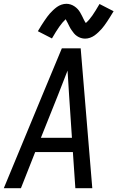

<svg xmlns="http://www.w3.org/2000/svg" viewBox="-21 -989 617 1009"><path d="M-1 0H89L164 -190H362L375 0H464L403 -735H304L202 -490ZM194 -265 284 -490Q296 -522 309 -554Q322 -586 334 -618Q336 -586 338 -554Q340 -522 342 -490L357 -265ZM426 -786Q439 -786 452 -790.5Q465 -795 475.5 -802.5Q486 -810 496.5 -820Q507 -830 513.5 -837.5Q520 -845 527.5 -855Q535 -865 542.5 -876.5Q550 -888 558.5 -901.5Q567 -915 576 -930L502 -968Q480 -930 464 -907Q448 -884 430 -868Q425 -875 419.5 -886Q414 -897 410 -905.5Q406 -914 400 -924Q394 -934 387 -941.5Q380 -949 370.5 -955.5Q361 -962 350 -965.5Q339 -969 328 -969Q315 -969 302 -964.5Q289 -960 278.5 -952.5Q268 -945 257.5 -935Q247 -925 240.5 -917.5Q234 -910 226.5 -900Q219 -890 211.5 -878.5Q204 -867 195.5 -854Q187 -841 178 -825L252 -787Q274 -825 290.5 -848.5Q307 -872 324 -888Q328 -881 334 -869.5Q340 -858 344 -849.5Q348 -841 354.5 -831.5Q361 -822 367.5 -814Q374 -806 383.5 -799.5Q393 -793 404 -789.5Q415 -786 426 -786Z"/></svg>

Font: Iosevka Sparkle
Style: Italic
Weight: 400
Italic angle: -9°
Designer: Belleve Invis
Foundry: Belleve Invis
Version: Version 4.5.0; ttfautohint (v1.8.3)